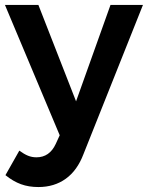

<svg xmlns="http://www.w3.org/2000/svg" viewBox="-27 -555 597 775"><path d="M128 200Q89 200 57.5 188.5Q26 177 -5 152L51 53Q70 67 86 73.5Q102 80 120 80Q173 80 198 26L214 -9L-7 -535H128L280 -146L419 -535H550L310 67Q285 133 238.5 166.5Q192 200 128 200Z"/></svg>

Font: Montserrat arm2 Medium
Style: Regular
Weight: 500
Designer: Julieta Ulanovsky
Foundry: Julieta Ulanovsky
Version: Version 6.000